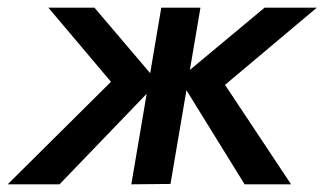

<svg xmlns="http://www.w3.org/2000/svg" viewBox="-52 -480 845 500"><path d="M637 -460 415 -275 585 0H706L534 -259L773 -460ZM470 -460H368L290 0L392 -1ZM194 -460H74L237 -267L-32 0H103L359 -266Z"/></svg>

Font: Jost Medium
Style: Italic
Weight: 500
Italic angle: -5°
Version: Version 3.710